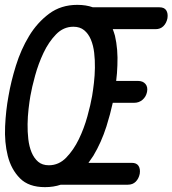

<svg xmlns="http://www.w3.org/2000/svg" viewBox="-47 -760 709 790"><path d="M138 10Q71 10 35 -26.5Q-1 -63 -15 -118.5Q-29 -174 -26 -240Q-23 -306 -12 -365Q-2 -424 18.5 -490Q39 -556 72.5 -611.5Q106 -667 155 -703.5Q204 -740 271 -740Q307 -740 335 -730H609Q629 -730 637 -717.5Q645 -705 642 -685Q638 -665 625.5 -652.5Q613 -640 593 -640H417Q422 -627 426 -613Q439 -557 436 -491Q435 -458 431 -427H521Q541 -427 551.5 -414.5Q562 -402 558 -382Q554 -362 539.5 -349.5Q525 -337 505 -337H417Q407 -291 391 -240Q370 -174 337 -119Q327 -104 317 -90H495Q515 -90 523 -77.5Q531 -65 528 -45Q524 -25 511.5 -12.5Q499 0 479 0H203Q173 10 138 10ZM154 -80Q195 -80 225.5 -111.5Q256 -143 277.5 -187.5Q299 -232 312.5 -281Q326 -330 332 -365Q336 -389 339.5 -419Q343 -449 343.5 -481Q344 -513 340.5 -543Q337 -573 327 -597Q317 -621 299.5 -635.5Q282 -650 255 -650Q214 -650 183.5 -618.5Q153 -587 132 -542.5Q111 -498 97.5 -449Q84 -400 78 -365Q74 -342 70.5 -311.5Q67 -281 66.5 -249.5Q66 -218 69.5 -187.5Q73 -157 83 -133Q93 -109 110 -94.5Q127 -80 154 -80Z"/></svg>

Font: Maple Mono Normal NL
Style: Italic
Weight: 400
Italic angle: -10°
Monospace: yes
Designer: subframe7536
Version: Version 7.000